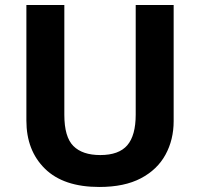

<svg xmlns="http://www.w3.org/2000/svg" viewBox="-20 -734 796 764"><path d="M671 -252Q671 -178 638.5 -118.5Q606 -59 540.5 -24.5Q475 10 375 10Q233 10 159 -62.5Q85 -135 85 -254V-714H236V-277Q236 -189 272 -153Q308 -117 379 -117Q453 -117 486.5 -156Q520 -195 520 -278V-714H671Z"/></svg>

Font: Noto Sans Ethiopic
Style: Bold
Weight: 700
Designer: Monotype Design Team
Foundry: Monotype Imaging Inc.
Version: Version 2.102; ttfautohint (v1.8.4.7-5d5b)